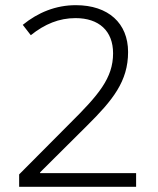

<svg xmlns="http://www.w3.org/2000/svg" viewBox="-20 -722 612 742"><path d="M506 0V-53H135V-56L316 -236C416 -335 475 -408 475 -521C475 -632 399 -702 273 -702C196 -702 127 -674 68 -626L99 -586C153 -629 208 -652 272 -652C362 -652 417 -603 417 -516C417 -420 361 -355 248 -243L54 -48V0Z"/></svg>

Font: Noto Sans Kannada Light
Style: Regular
Weight: 300
Designer: Jelle Bosma - Monotype Design Team
Foundry: Monotype Imaging Inc.
Version: Version 2.005